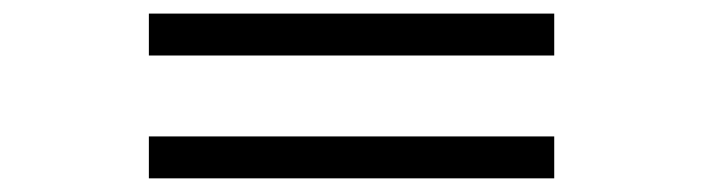

<svg xmlns="http://www.w3.org/2000/svg" viewBox="-20 -442 1040 284"><path d="M200.2 -178.2V-240.2H799.8V-178.2ZM200.2 -359.9V-421.9H799.8V-359.9Z"/></svg>

Font: Charis SIL Afr
Style: Bold
Weight: 700
Foundry: SIL International
Version: Version 5.000